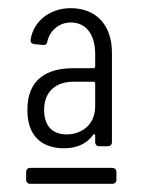

<svg xmlns="http://www.w3.org/2000/svg" viewBox="-20 -728 349 470"><path d="M159 -561C96 -561 47 -535 47 -459C47 -381 98 -365 137 -365C166 -365 192 -375 208 -398C211 -401 213 -399 213 -396V-380C213 -374 217 -370 223 -370H244C250 -370 254 -374 254 -380V-599C254 -665 217 -708 153 -708C103 -708 62 -677 55 -631C54 -624 58 -621 64 -620L85 -618C91 -617 95 -620 96 -627C102 -654 126 -673 153 -673C192 -673 213 -642 213 -596V-565C213 -563 211 -561 209 -561ZM143 -399C112 -399 88 -416 88 -459C88 -505 118 -528 160 -528H209C211 -528 213 -526 213 -524V-468C213 -420 177 -399 143 -399ZM44 -307V-288C44 -282 48 -278 54 -278H255C261 -278 265 -282 265 -288V-307C265 -313 261 -317 255 -317H54C48 -317 44 -313 44 -307Z"/></svg>

Font: Barlow Condensed Light
Style: Regular
Weight: 300
Width: 3
Designer: Jeremy Tribby
Foundry: Tribby Type
Version: Version 1.422;hotconv 1.0.109;makeotfexe 2.5.65596